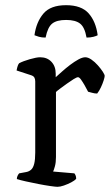

<svg xmlns="http://www.w3.org/2000/svg" viewBox="-20 -721 427 741"><path d="M202 0Q195 0 174 -3Q153 -6 127.5 -11Q102 -16 79.5 -21Q57 -26 45 -30Q45 -37 48 -43Q51 -49 54 -52L81 -57Q92 -59 100 -66Q108 -73 112 -89Q116 -105 116 -132V-407Q116 -416 112.5 -422Q109 -428 99 -431L44 -449Q46 -460 48.5 -467Q51 -474 54 -477Q69 -485 95 -492.5Q121 -500 135 -500Q162 -500 178.5 -482.5Q195 -465 195 -437V-423Q204 -431 219 -444.5Q234 -458 250.5 -470.5Q267 -483 282.5 -491.5Q298 -500 309 -500Q320 -500 333 -491Q346 -482 357.5 -469Q369 -456 376.5 -444.5Q384 -433 384 -428Q384 -423 380 -410.5Q376 -398 369.5 -384Q363 -370 355 -360Q345 -360 335 -363Q325 -366 320 -367Q314 -379 306.5 -392Q299 -405 292.5 -414Q286 -423 281 -423Q276 -423 264 -415.5Q252 -408 238 -398Q224 -388 212 -379Q200 -370 196 -366V-115Q196 -94 192 -79.5Q188 -65 185 -59L267 -52Q269 -50 271.5 -44.5Q274 -39 274 -31Q268 -24 254.5 -17Q241 -10 226.5 -5Q212 0 202 0ZM235 -701Q294 -701 322 -669.5Q350 -638 357 -585Q352 -582 340.5 -579Q329 -576 314 -576Q307 -616 289 -630Q271 -644 235 -644Q199 -644 181.5 -630Q164 -616 156 -576Q141 -576 130.5 -579Q120 -582 113 -585Q120 -636 147.5 -668.5Q175 -701 235 -701Z"/></svg>

Font: Texturina 12pt Light
Style: Regular
Weight: 300
Designer: Guillermo Torres Carreño
Foundry: Omnibus-Type
Version: Version 1.002